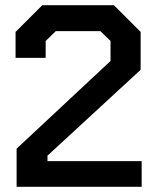

<svg xmlns="http://www.w3.org/2000/svg" viewBox="-20 -720 606 740"><path d="M44 -147 406 -485V-562L367 -600H195L156 -562V-497H40V-597L143 -700H419L522 -597V-451L163 -120V-99H526V0H44Z"/></svg>

Font: Chakra Petch SemiBold
Style: Regular
Weight: 600
Designer: Katatrad Aksorn Co.,Ltd.
Foundry: Cadson Demak Co.,Ltd.
Version: Version 1.000; ttfautohint (v1.6)